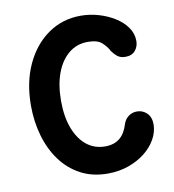

<svg xmlns="http://www.w3.org/2000/svg" viewBox="-82 -787 795 875"><g transform="rotate(-10 315.5 -350.0)"><path d="M347.2 15Q275.8 15 221.2 -14.4Q166.8 -43.8 129.8 -94.6Q92.8 -145.5 74 -211.4Q55.2 -277.2 55.2 -350.2Q55.2 -457 92.9 -539Q130.5 -621 197 -668Q263.5 -715 349.2 -715Q391.2 -715 431.6 -703.2Q472 -691.5 505.4 -670.6Q538.8 -649.8 558.8 -621.6Q578.8 -593.5 579.5 -560Q580 -532.8 564.2 -513.9Q548.5 -495 518.8 -495Q495 -495 480.8 -506.8Q466.5 -518.5 457 -532.8Q445.8 -554.8 425.2 -573.4Q404.8 -592 360.8 -592Q309 -592 271.8 -561.2Q234.5 -530.5 214.2 -476Q194 -421.5 194 -348Q194 -274.2 214.4 -220.8Q234.8 -167.2 271.1 -138.1Q307.5 -109 356.8 -109Q398 -109 423.9 -130Q449.8 -151 462 -191.8Q468.5 -214 485.9 -227.4Q503.2 -240.8 526 -240.8Q552.8 -240.8 571.9 -222Q591 -203.2 590.8 -168.8Q590.2 -134 571.6 -101Q553 -68 520 -42Q487 -16 442.9 -0.5Q398.8 15 347.2 15Z"/></g></svg>

Font: National Park
Style: Regular
Weight: 400
Designer: Andrea Herstowski, Ben Hoepner
Version: Version 1.009